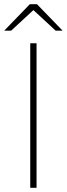

<svg xmlns="http://www.w3.org/2000/svg" viewBox="-40 -894 318 914"><path d="M104 -688H134V0H104ZM-20 -748 102 -874H136L258 -748H225L119 -846L13 -748Z"/></svg>

Font: Roundo Variable
Style: Regular
Weight: 200
Designer: Shiva Nallaperumal
Foundry: Indian Type Foundry
Version: Version 2.000